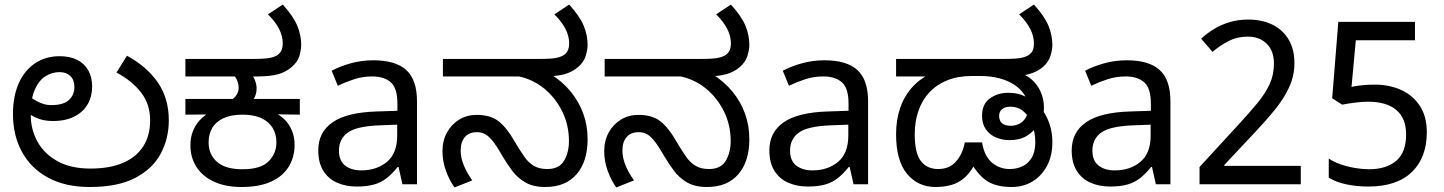

<svg xmlns="http://www.w3.org/2000/svg" viewBox="-20 -810 6348 844"><path d="M375 12Q267 12 191.5 -29Q116 -70 76.5 -142.5Q37 -215 37 -308Q37 -387 62.5 -444Q88 -501 134.5 -532Q181 -563 242 -563Q287 -563 319 -547Q351 -531 368 -501Q385 -471 385 -429Q385 -386 365.5 -352Q346 -318 307.5 -298Q269 -278 212 -278Q190 -278 171 -282Q152 -286 136.5 -293.5Q121 -301 108 -309L118 -380Q128 -373 141.5 -365.5Q155 -358 171 -353Q187 -348 206 -348Q259 -348 283 -370.5Q307 -393 307 -427Q307 -459 289 -476Q271 -493 242 -493Q209 -493 180 -475Q151 -457 133 -416Q115 -375 115 -306Q115 -241 145 -187Q175 -133 233.5 -101Q292 -69 378 -69Q462 -69 520.5 -94Q579 -119 609.5 -166.5Q640 -214 640 -281Q640 -352 600 -403.5Q560 -455 492 -491L538 -565Q625 -518 673.5 -448Q722 -378 722 -281Q722 -201 686.5 -134.5Q651 -68 574.5 -28Q498 12 375 12Z M1042 12Q972 12 921.5 -11Q871 -34 844 -75.5Q817 -117 817 -172Q817 -204 827.5 -232Q838 -260 859 -282.5Q880 -305 911 -321L925 -307L795 -306V-375H1003Q1014 -383 1021.5 -395.5Q1029 -408 1029 -424Q1029 -438 1024.5 -451Q1020 -464 1012 -475L1057 -487L1092 -475Q1100 -462 1104 -448Q1108 -434 1108 -423Q1108 -407 1104.5 -395.5Q1101 -384 1095 -375H1298V-306L1164 -308L1179 -318Q1208 -307 1229.5 -286Q1251 -265 1263 -236.5Q1275 -208 1275 -174Q1275 -119 1249 -77Q1223 -35 1171.5 -11.5Q1120 12 1042 12ZM1046 -66Q1126 -66 1160.5 -100.5Q1195 -135 1195 -184Q1195 -221 1178 -248.5Q1161 -276 1128 -291Q1095 -306 1046 -306Q996 -306 962.5 -290.5Q929 -275 913 -247.5Q897 -220 897 -184Q897 -131 934 -98.5Q971 -66 1046 -66ZM795 -474V-551H1093Q1147 -551 1169 -556Q1191 -561 1201 -569Q1214 -579 1218.5 -591.5Q1223 -604 1223 -618Q1223 -651 1207 -682.5Q1191 -714 1158 -747L1223 -790Q1270 -738 1287 -696.5Q1304 -655 1304 -612Q1304 -593 1296.5 -565.5Q1289 -538 1263 -516Q1238 -494 1203.5 -484Q1169 -474 1111 -474Z M1621 -545Q1719 -545 1766 -502Q1813 -459 1813 -365V0H1749L1732 -76H1728Q1705 -47 1680.5 -27.5Q1656 -8 1624.5 1Q1593 10 1548 10Q1500 10 1461.5 -7Q1423 -24 1401 -59.5Q1379 -95 1379 -149Q1379 -229 1442 -272.5Q1505 -316 1636 -320L1727 -323V-355Q1727 -422 1698 -448Q1669 -474 1616 -474Q1574 -474 1536 -461.5Q1498 -449 1465 -433L1438 -499Q1473 -518 1521 -531.5Q1569 -545 1621 -545ZM1647 -259Q1547 -255 1508.5 -227Q1470 -199 1470 -148Q1470 -103 1497.5 -82Q1525 -61 1568 -61Q1636 -61 1681 -98.5Q1726 -136 1726 -214V-262Z M2377 12Q2324 12 2289.5 -8Q2255 -28 2231.5 -59.5Q2208 -91 2188 -125Q2163 -169 2145 -191Q2127 -213 2111.5 -221Q2096 -229 2076 -229Q2042 -229 2023.5 -207.5Q2005 -186 2005 -148Q2005 -116 2019 -82.5Q2033 -49 2056 -17L1978 14Q1955 -18 1940 -60Q1925 -102 1925 -145Q1925 -192 1945 -228Q1965 -264 1999 -284.5Q2033 -305 2075 -305Q2137 -305 2173 -276Q2209 -247 2243 -187Q2266 -148 2285 -121Q2304 -94 2327.5 -80.5Q2351 -67 2386 -67Q2438 -67 2459.5 -103.5Q2481 -140 2481 -190Q2481 -260 2451.5 -320Q2422 -380 2372.5 -420.5Q2323 -461 2261 -474H1927V-551H2352Q2406 -551 2427.5 -556Q2449 -561 2460 -569Q2473 -579 2477.5 -591.5Q2482 -604 2482 -618Q2482 -651 2466 -682.5Q2450 -714 2417 -747L2482 -790Q2529 -738 2546 -696.5Q2563 -655 2563 -612Q2563 -593 2555 -565.5Q2547 -538 2522 -516Q2497 -494 2462 -484Q2427 -474 2369 -474H2345L2402 -483Q2453 -451 2489 -407Q2525 -363 2544 -310.5Q2563 -258 2563 -198Q2563 -100 2514.5 -44Q2466 12 2377 12Z M3088 12Q3035 12 3000.5 -8Q2966 -28 2942.5 -59.5Q2919 -91 2899 -125Q2874 -169 2856 -191Q2838 -213 2822.5 -221Q2807 -229 2787 -229Q2753 -229 2734.5 -207.5Q2716 -186 2716 -148Q2716 -116 2730 -82.5Q2744 -49 2767 -17L2689 14Q2666 -18 2651 -60Q2636 -102 2636 -145Q2636 -192 2656 -228Q2676 -264 2710 -284.5Q2744 -305 2786 -305Q2848 -305 2884 -276Q2920 -247 2954 -187Q2977 -148 2996 -121Q3015 -94 3038.5 -80.5Q3062 -67 3097 -67Q3149 -67 3170.5 -103.5Q3192 -140 3192 -190Q3192 -260 3162.5 -320Q3133 -380 3083.5 -420.5Q3034 -461 2972 -474H2638V-551H3063Q3117 -551 3138.5 -556Q3160 -561 3171 -569Q3184 -579 3188.5 -591.5Q3193 -604 3193 -618Q3193 -651 3177 -682.5Q3161 -714 3128 -747L3193 -790Q3240 -738 3257 -696.5Q3274 -655 3274 -612Q3274 -593 3266 -565.5Q3258 -538 3233 -516Q3208 -494 3173 -484Q3138 -474 3080 -474H3056L3113 -483Q3164 -451 3200 -407Q3236 -363 3255 -310.5Q3274 -258 3274 -198Q3274 -100 3225.5 -44Q3177 12 3088 12Z M3604 -545Q3702 -545 3749 -502Q3796 -459 3796 -365V0H3732L3715 -76H3711Q3688 -47 3663.5 -27.5Q3639 -8 3607.5 1Q3576 10 3531 10Q3483 10 3444.5 -7Q3406 -24 3384 -59.5Q3362 -95 3362 -149Q3362 -229 3425 -272.5Q3488 -316 3619 -320L3710 -323V-355Q3710 -422 3681 -448Q3652 -474 3599 -474Q3557 -474 3519 -461.5Q3481 -449 3448 -433L3421 -499Q3456 -518 3504 -531.5Q3552 -545 3604 -545ZM3630 -259Q3530 -255 3491.5 -227Q3453 -199 3453 -148Q3453 -103 3480.5 -82Q3508 -61 3551 -61Q3619 -61 3664 -98.5Q3709 -136 3709 -214V-262Z M4093 12Q4015 12 3967 -46Q3919 -104 3919 -220Q3919 -282 3936.5 -334Q3954 -386 3989 -425.5Q4024 -465 4074 -487L4089 -474H3919V-551H4395Q4448 -551 4470.5 -556Q4493 -561 4503 -569Q4517 -579 4521 -591.5Q4525 -604 4525 -618Q4525 -651 4509 -682.5Q4493 -714 4460 -747L4525 -790Q4572 -738 4589 -696.5Q4606 -655 4606 -612Q4606 -593 4598 -565.5Q4590 -538 4565 -516Q4555 -507 4540.5 -499Q4526 -491 4508 -485.5Q4490 -480 4466 -477L4469 -488Q4504 -474 4526 -450Q4548 -426 4558.5 -397Q4569 -368 4569 -337Q4569 -319 4566.5 -305Q4564 -291 4556 -275Q4554 -271 4549 -268Q4544 -265 4542 -261Q4525 -232 4494 -213Q4463 -194 4419 -194Q4386 -194 4358.5 -205.5Q4331 -217 4314 -241Q4297 -265 4297 -301Q4297 -353 4331.5 -377.5Q4366 -402 4411 -402Q4445 -402 4468.5 -393.5Q4492 -385 4510 -372Q4555 -347 4580.5 -296.5Q4606 -246 4606 -184Q4606 -125 4582.5 -81Q4559 -37 4519 -12.5Q4479 12 4427 12Q4359 12 4318.5 -14.5Q4278 -41 4243 -104L4275 -109Q4252 -58 4223.5 -32Q4195 -6 4162 3Q4129 12 4093 12ZM4104 -67Q4154 -67 4183 -100.5Q4212 -134 4221 -184H4297Q4307 -123 4340.5 -95Q4374 -67 4419 -67Q4449 -67 4474.5 -79Q4500 -91 4515.5 -117Q4531 -143 4531 -185Q4531 -223 4519 -258.5Q4507 -294 4482.5 -317.5Q4458 -341 4420 -341Q4399 -341 4385.5 -330.5Q4372 -320 4372 -301Q4372 -279 4385 -268Q4398 -257 4424 -257Q4440 -257 4457.5 -264.5Q4475 -272 4487 -289.5Q4499 -307 4499 -337Q4499 -367 4483.5 -392.5Q4468 -418 4439.5 -437Q4411 -456 4372.5 -466Q4334 -476 4288 -476H4253Q4191 -476 4144 -457Q4097 -438 4065 -403.5Q4033 -369 4017 -322Q4001 -275 4001 -220Q4001 -137 4028 -102Q4055 -67 4104 -67Z M4933 -545Q5031 -545 5078 -502Q5125 -459 5125 -365V0H5061L5044 -76H5040Q5017 -47 4992.5 -27.5Q4968 -8 4936.5 1Q4905 10 4860 10Q4812 10 4773.5 -7Q4735 -24 4713 -59.5Q4691 -95 4691 -149Q4691 -229 4754 -272.5Q4817 -316 4948 -320L5039 -323V-355Q5039 -422 5010 -448Q4981 -474 4928 -474Q4886 -474 4848 -461.5Q4810 -449 4777 -433L4750 -499Q4785 -518 4833 -531.5Q4881 -545 4933 -545ZM4959 -259Q4859 -255 4820.5 -227Q4782 -199 4782 -148Q4782 -103 4809.5 -82Q4837 -61 4880 -61Q4948 -61 4993 -98.5Q5038 -136 5038 -214V-262Z M5253 -76 5424 -262Q5473 -315 5507.5 -357Q5542 -399 5561 -440Q5580 -481 5580 -530Q5580 -587 5548 -618Q5516 -649 5465 -649Q5419 -649 5381.5 -630Q5344 -611 5310 -582L5260 -640Q5286 -664 5317.5 -683Q5349 -702 5386.5 -713Q5424 -724 5466 -724Q5529 -724 5574.5 -701Q5620 -678 5645 -635.5Q5670 -593 5670 -533Q5670 -478 5648 -429Q5626 -380 5587.5 -332Q5549 -284 5499 -231L5362 -85V-81H5698V0H5253Z M5995 10Q5945 10 5899 0.5Q5853 -9 5821 -29V-113Q5843 -98 5873.5 -87.5Q5904 -77 5937 -71.5Q5970 -66 5997 -66Q6074 -66 6117.5 -103Q6161 -140 6161 -219Q6161 -290 6118 -326.5Q6075 -363 5993 -363Q5967 -363 5933.5 -358.5Q5900 -354 5880 -350L5836 -378L5863 -714H6200V-633H5940L5921 -428Q5937 -432 5964.5 -435Q5992 -438 6023 -438Q6088 -438 6139.5 -414.5Q6191 -391 6221.5 -344.5Q6252 -298 6252 -229Q6252 -117 6186 -53.5Q6120 10 5995 10Z"/></svg>

Font: lkannada25
Style: Book
Weight: 400
Designer: Jelle Bosma - Monotype Design Team
Foundry: Monotype Imaging Inc.
Version: Version 2.003